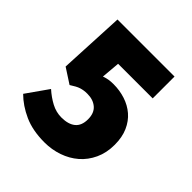

<svg xmlns="http://www.w3.org/2000/svg" viewBox="-178 -759 895 895"><g transform="rotate(45 270.0 -311.0)"><path d="M252 12Q174 12 117.5 -13.5Q61 -39 22 -78L98 -186Q127 -160 159 -143Q191 -126 226 -126Q271 -126 295.5 -146Q320 -166 320 -208Q320 -249 296 -269.5Q272 -290 234 -290Q221 -290 211 -288.5Q201 -287 191.5 -284Q182 -281 171 -275Q160 -269 146 -260L72 -308L88 -634H464V-490H236L228 -398Q245 -404 258.5 -406Q272 -408 288 -408Q329 -408 366 -396Q403 -384 431 -360Q459 -336 475.5 -299Q492 -262 492 -212Q492 -159 472.5 -117Q453 -75 420 -46.5Q387 -18 343.5 -3Q300 12 252 12Z"/></g></svg>

Font: TypoPRO Source Sans Pro
Style: Regular
Weight: 900
Designer: Paul D. Hunt
Foundry: Adobe Systems Incorporated
Version: Version 2.020;PS 2.000;hotconv 1.0.86;makeotf.lib2.5.63406